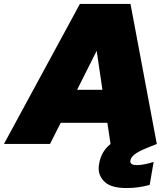

<svg xmlns="http://www.w3.org/2000/svg" viewBox="-20 -728 813 971"><path d="M640 82Q639 85 639 88Q639 107 672 107Q706 107 757 91L737 207Q681 223 620 223Q545 223 512 194Q479 165 479 123Q479 111 482 97Q487 69 500 45.5Q513 22 539 0L523 -107H287L233 0H0L384 -708H640L773 0L726 19Q679 38 660.5 53Q642 68 640 82ZM498 -274 469 -471 370 -274Z"/></svg>

Font: Fz Poppins Black
Style: Italic
Weight: 900
Italic angle: -10°
Designer: Ninad Kale (Devanagari), Jonny Pinhorn (Latin)
Foundry: Indian Type Foundry
Version: Vit hóa bi Vntype.Com & FontZin.Com